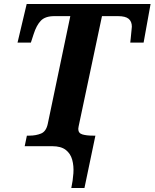

<svg xmlns="http://www.w3.org/2000/svg" viewBox="-20 -734 776 964"><path d="M338 210Q346 173 348.5 136Q351 99 342.5 68Q334 37 310 18.5Q286 0 242 0H104L115 -53H128Q160 -53 186 -63.5Q212 -74 220 -113L333 -653H253Q207 -653 185 -630Q163 -607 149 -563L135 -520H68L114 -714H736L701 -520H634Q635 -525 636.5 -543Q638 -561 640 -579Q642 -597 642 -600Q642 -626 626 -639.5Q610 -653 572 -653H492L377 -110Q376 -105 374.5 -98Q373 -91 373 -87Q373 -65 394 -59Q415 -53 446 -53H459L404 210Z"/></svg>

Font: Noto Serif
Style: Bold Italic
Weight: 700
Italic angle: -12°
Designer: Monotype Design Team
Foundry: Monotype Imaging Inc.
Version: Version 2.013